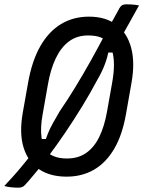

<svg xmlns="http://www.w3.org/2000/svg" viewBox="-41 -797 663 888"><path d="M602 -772Q578 -729 554.5 -686.5Q531 -644 508 -604L506 -554H444L462 -567Q458 -538 445 -502.5Q432 -467 411 -431Q377 -367 339 -305Q301 -243 261 -184Q221 -125 179 -69Q175 -64 171 -58.5Q167 -53 163 -47Q147 -26 132 -8.5Q117 9 103.5 25.5Q90 42 75 58Q68 66 60.5 68.5Q53 71 42 71Q36 71 27 70.5Q18 70 8.5 69Q-1 68 -8.5 66.5Q-16 65 -21 63Q-2 43 20 18.5Q42 -6 62.5 -31Q83 -56 99 -76L141 -154H181L166 -137Q172 -158 181 -180.5Q190 -203 204 -228Q218 -253 235 -282Q272 -336 308 -395Q344 -454 379.5 -517.5Q415 -581 450 -648Q453 -655 457 -661.5Q461 -668 464 -674Q474 -692 483.5 -708.5Q493 -725 501 -740Q512 -763 520 -770Q528 -777 543 -777Q554 -777 563.5 -776.5Q573 -776 582 -775Q591 -774 602 -772ZM370 -720Q448 -720 497.5 -682.5Q547 -645 565.5 -576.5Q584 -508 567 -413L542 -271Q525 -173 487 -108.5Q449 -44 393.5 -12Q338 20 267 20Q189 20 138 -15.5Q87 -51 67.5 -116.5Q48 -182 64 -274L89 -415Q107 -516 145.5 -583.5Q184 -651 241 -685.5Q298 -720 370 -720ZM156 -267Q145 -207 151 -161.5Q157 -116 182 -89Q198 -77 219 -70.5Q240 -64 269 -64Q321 -64 358 -90Q395 -116 418.5 -164.5Q442 -213 454 -281L478 -416Q486 -461 486 -497.5Q486 -534 477.5 -562.5Q469 -591 452 -609Q436 -621 415.5 -627Q395 -633 366 -633Q315 -633 278 -605.5Q241 -578 216.5 -526.5Q192 -475 180 -403Z"/></svg>

Font: Rec Mono Semicasual
Style: Italic
Weight: 400
Italic angle: -10°
Version: Version 1.085; ttfautohint (v1.8.4.7-5d5b)